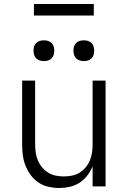

<svg xmlns="http://www.w3.org/2000/svg" viewBox="-20 -934 640 962"><path d="M277 8Q250 8 223 2Q196 -4 173.5 -19Q151 -34 134.5 -56Q118 -78 108 -103.5Q98 -129 94.5 -156Q91 -183 91 -210V-530H156V-210Q156 -190 159 -169.5Q162 -149 170 -130Q178 -111 191 -95.5Q204 -80 221.5 -69Q239 -58 259.5 -54Q280 -50 300 -50Q320 -50 340.5 -54Q361 -58 378.5 -69Q396 -80 409 -95.5Q422 -111 430 -130Q438 -149 441 -169.5Q444 -190 444 -210V-530H509V0H444V-101Q434 -76 417.5 -54.5Q401 -33 378.5 -18.5Q356 -4 329.5 2Q303 8 277 8ZM400 -628Q389 -628 379 -631Q369 -634 361.5 -641.5Q354 -649 351 -659Q348 -669 348 -680Q348 -691 351 -701Q354 -711 361.5 -718.5Q369 -726 379 -729Q389 -732 400 -732Q411 -732 421 -729Q431 -726 438.5 -718.5Q446 -711 449 -701Q452 -691 452 -680Q452 -669 449 -659Q446 -649 438.5 -641.5Q431 -634 421 -631Q411 -628 400 -628ZM200 -628Q189 -628 179 -631Q169 -634 161.5 -641.5Q154 -649 151 -659Q148 -669 148 -680Q148 -691 151 -701Q154 -711 161.5 -718.5Q169 -726 179 -729Q189 -732 200 -732Q211 -732 221 -729Q231 -726 238.5 -718.5Q246 -711 249 -701Q252 -691 252 -680Q252 -669 249 -659Q246 -649 238.5 -641.5Q231 -634 221 -631Q211 -628 200 -628ZM150 -856V-914H450V-856Z"/></svg>

Font: Iosevka Curly Light Extended
Style: Regular
Weight: 300
Width: 7
Monospace: yes
Designer: Belleve Invis
Foundry: Belleve Invis
Version: Version 11.1.0; ttfautohint (v1.8.3)